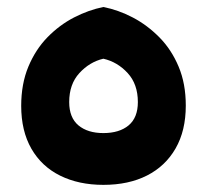

<svg xmlns="http://www.w3.org/2000/svg" viewBox="-20 -511 578 538"><path d="M269.6 7Q200.7 7 148.6 -18.8Q96.5 -44.6 67.9 -94.4Q39.4 -144.1 39.4 -214.4Q39.4 -275.8 59.4 -324Q79.5 -372.2 112.9 -406.5Q146.4 -440.8 187.3 -462Q228.3 -483.1 269.6 -491.4Q311.7 -483.1 352.3 -461.9Q392.8 -440.6 426.7 -406.3Q460.5 -372 480.5 -324.3Q500.6 -276.6 500.6 -215.2Q500.6 -144.8 472 -95.1Q443.5 -45.4 391.9 -19.2Q340.3 7 269.6 7ZM269.6 -138.1Q314.4 -138.1 340.4 -159.7Q366.3 -181.4 366.3 -225Q366.3 -275.1 337.8 -306.2Q309.2 -337.4 269.6 -346.5Q231 -337.4 202.4 -306.2Q173.9 -275.1 173.9 -225Q173.9 -181.4 199.8 -159.7Q225.8 -138.1 269.6 -138.1Z"/></svg>

Font: Baloo Bhaijaan 2
Style: Regular
Weight: 400
Designer: Sanskriti Dholi, Noopur Datye and Ek Type
Foundry: Ek Type
Version: Version 1.701